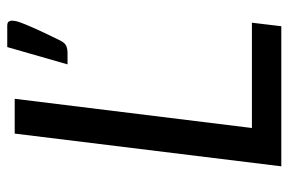

<svg xmlns="http://www.w3.org/2000/svg" viewBox="-150 -626 776 516"><g transform="rotate(-90 238.0 -368.0)"><path d="M426.5 -736.5Q435 -736.5 437.8 -732.8Q440.5 -729 440.5 -724Q440.5 -719 438.8 -711.5Q437 -704 431.2 -689.8Q425.5 -675.5 414.8 -652Q404 -628.5 386 -592Q380 -581 372.2 -577.8Q364.5 -574.5 353 -574.5H323L369.5 -736.5ZM152 -79H435L425.5 0H49L137 -716.5H230.5Z"/></g></svg>

Font: Lato
Style: Italic
Weight: 400
Italic angle: -7°
Designer: Lukasz Dziedzic
Foundry: tyPoland Lukasz Dziedzic
Version: Version 2.007; 2014-02-27